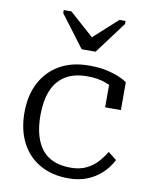

<svg xmlns="http://www.w3.org/2000/svg" viewBox="-89 -858 743 936"><g transform="rotate(10 283.0 -390.0)"><path d="M269 -619H338L456 -777V-792H426L278 -658L336 -660L188 -792H150V-777ZM315 -41Q361 -41 393.5 -57Q426 -73 448 -97.5Q470 -122 486 -149L528 -116Q509 -79 478.5 -50Q448 -21 407 -4.5Q366 12 314 12Q233 12 173 -22Q113 -56 80.5 -119Q48 -182 48 -268Q48 -353 81 -415.5Q114 -478 174.5 -512.5Q235 -547 319 -547Q372 -547 410.5 -538Q449 -529 474 -517.5Q499 -506 509 -498V-360H431V-481Q442 -480 450 -476Q458 -472 463 -467Q468 -462 470 -456Q472 -450 470 -444Q450 -465 411 -479.5Q372 -494 320 -494Q254 -494 211 -467Q168 -440 147.5 -389.5Q127 -339 127 -268Q127 -212 139 -169.5Q151 -127 174 -98.5Q197 -70 232.5 -55.5Q268 -41 315 -41Z"/></g></svg>

Font: Roboto Serif Light
Style: Regular
Weight: 300
Designer: Greg Gazdowicz
Foundry: Commercial Type
Version: Version 1.008